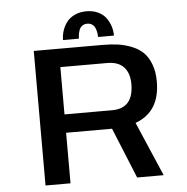

<svg xmlns="http://www.w3.org/2000/svg" viewBox="-58 -938 967 995"><g transform="rotate(-5 425.0 -440.5)"><path d="M294.5 -743Q294.5 -767.5 302 -791Q309.5 -814.5 324.8 -835Q340 -855.5 366.8 -868.2Q393.5 -881 428 -881Q462.5 -881 489 -868.2Q515.5 -855.5 530.2 -834.8Q545 -814 552.2 -790.8Q559.5 -767.5 559.5 -743H477Q477 -752 475.5 -762Q474 -772 469.5 -785.5Q465 -799 454 -807.8Q443 -816.5 427 -816.5Q410.5 -816.5 399.5 -808Q388.5 -799.5 384.2 -785.8Q380 -772 378.5 -762.2Q377 -752.5 377 -743ZM501.5 -263H268.5V0H138.5V-700H495.5Q540.5 -700 577 -694.8Q613.5 -689.5 648.8 -675.2Q684 -661 707.5 -637.8Q731 -614.5 745.5 -576Q760 -537.5 760 -486.5Q760 -329 631.5 -282.5L753 0H615L507.5 -263ZM268.5 -604.5V-358.5H516Q627.5 -358.5 627.5 -485Q627.5 -542 598.5 -573.2Q569.5 -604.5 512.5 -604.5Z"/></g></svg>

Font: League Mono Wide Medium
Style: Regular
Weight: 500
Width: 8
Designer: Tyler Finck
Foundry: The League of Moveable Type / Tyler Finck
Version: Version 2.210